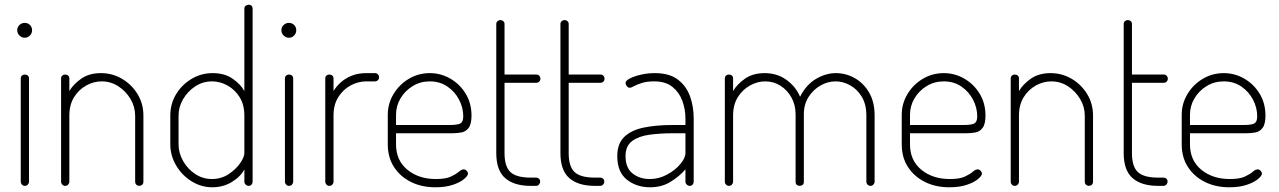

<svg xmlns="http://www.w3.org/2000/svg" viewBox="-20 -788 5424 814"><path d="M85 0Q78 0 73 -5.5Q68 -11 68 -18V-455Q68 -463 73 -467.5Q78 -472 85 -472Q93 -472 98 -467.5Q103 -463 103 -455V-18Q103 -11 98 -5.5Q93 0 85 0ZM85 -628Q72 -628 62.5 -637.5Q53 -647 53 -660Q53 -673 62.5 -682Q72 -691 85 -691Q98 -691 107 -682Q116 -673 116 -660Q116 -647 107 -637.5Q98 -628 85 -628Z M256 0Q249 0 244 -5.5Q239 -11 239 -18V-455Q239 -463 244 -467.5Q249 -472 256 -472Q264 -472 269 -467.5Q274 -463 274 -455V-402Q291 -431 324.5 -454.5Q358 -478 408 -478Q457 -478 498 -453.5Q539 -429 563.5 -388.5Q588 -348 588 -298V-18Q588 -9 582.5 -4.5Q577 0 570 0Q564 0 558.5 -4.5Q553 -9 553 -18V-298Q553 -335 533.5 -368Q514 -401 482 -422Q450 -443 411 -443Q377 -443 345.5 -425.5Q314 -408 294 -376Q274 -344 274 -298V-18Q274 -11 269 -5.5Q264 0 256 0Z M880 6Q833 6 792 -19.5Q751 -45 726.5 -87Q702 -129 702 -176V-298Q702 -348 726.5 -388.5Q751 -429 792 -453.5Q833 -478 882 -478Q932 -478 966 -454.5Q1000 -431 1016 -402V-751Q1016 -759 1021.5 -763.5Q1027 -768 1034 -768Q1042 -768 1046.5 -763.5Q1051 -759 1051 -751V-18Q1051 -11 1046.5 -5.5Q1042 0 1034 0Q1027 0 1021.5 -5.5Q1016 -11 1016 -18V-70Q1000 -39 963 -16.5Q926 6 880 6ZM878 -29Q918 -29 949 -49.5Q980 -70 998 -96Q1016 -122 1016 -139V-298Q1016 -344 996 -376Q976 -408 944.5 -425.5Q913 -443 879 -443Q840 -443 808 -422Q776 -401 756.5 -368Q737 -335 737 -298V-176Q737 -139 756.5 -105Q776 -71 808 -50Q840 -29 878 -29Z M1205 0Q1198 0 1193 -5.5Q1188 -11 1188 -18V-455Q1188 -463 1193 -467.5Q1198 -472 1205 -472Q1213 -472 1218 -467.5Q1223 -463 1223 -455V-18Q1223 -11 1218 -5.5Q1213 0 1205 0ZM1205 -628Q1192 -628 1182.5 -637.5Q1173 -647 1173 -660Q1173 -673 1182.5 -682Q1192 -691 1205 -691Q1218 -691 1227 -682Q1236 -673 1236 -660Q1236 -647 1227 -637.5Q1218 -628 1205 -628Z M1376 0Q1369 0 1364 -5.5Q1359 -11 1359 -18V-455Q1359 -463 1364 -467.5Q1369 -472 1376 -472Q1384 -472 1389 -467.5Q1394 -463 1394 -455V-402Q1406 -422 1425 -439Q1444 -456 1471 -467Q1498 -478 1533 -478H1570Q1577 -478 1582 -473Q1587 -468 1587 -460Q1587 -453 1582 -448Q1577 -443 1570 -443H1533Q1498 -443 1466 -425.5Q1434 -408 1414 -376Q1394 -344 1394 -298V-18Q1394 -11 1389 -5.5Q1384 0 1376 0Z M1826 6Q1767 6 1721.5 -17Q1676 -40 1650 -80.5Q1624 -121 1624 -176V-301Q1624 -349 1648.5 -389.5Q1673 -430 1713.5 -454Q1754 -478 1802 -478Q1849 -478 1889.5 -454.5Q1930 -431 1954.5 -390.5Q1979 -350 1979 -298Q1979 -262 1967 -246Q1955 -230 1936.5 -226.5Q1918 -223 1896 -223H1659V-176Q1659 -108 1707 -68.5Q1755 -29 1828 -29Q1870 -29 1892 -39.5Q1914 -50 1925.5 -60Q1937 -70 1946 -70Q1951 -70 1955 -67Q1959 -64 1961.5 -60Q1964 -56 1964 -52Q1964 -43 1947.5 -29Q1931 -15 1900 -4.5Q1869 6 1826 6ZM1659 -258H1884Q1921 -258 1932.5 -265Q1944 -272 1944 -295Q1944 -331 1926.5 -365Q1909 -399 1877 -421Q1845 -443 1802 -443Q1762 -443 1729.5 -423Q1697 -403 1678 -371Q1659 -339 1659 -301Z M2230 0Q2159 0 2121.5 -33Q2084 -66 2084 -139V-686Q2084 -694 2089.5 -698.5Q2095 -703 2101 -703Q2108 -703 2113.5 -698.5Q2119 -694 2119 -686V-472H2254Q2261 -472 2266 -467Q2271 -462 2271 -454Q2271 -447 2266 -442Q2261 -437 2254 -437H2119V-139Q2119 -82 2144 -58.5Q2169 -35 2230 -35H2253Q2260 -35 2265 -30.5Q2270 -26 2270 -18Q2270 -11 2265 -5.5Q2260 0 2253 0Z M2502 0Q2431 0 2393.5 -33Q2356 -66 2356 -139V-686Q2356 -694 2361.5 -698.5Q2367 -703 2373 -703Q2380 -703 2385.5 -698.5Q2391 -694 2391 -686V-472H2526Q2533 -472 2538 -467Q2543 -462 2543 -454Q2543 -447 2538 -442Q2533 -437 2526 -437H2391V-139Q2391 -82 2416 -58.5Q2441 -35 2502 -35H2525Q2532 -35 2537 -30.5Q2542 -26 2542 -18Q2542 -11 2537 -5.5Q2532 0 2525 0Z M2736 6Q2678 6 2637.5 -26.5Q2597 -59 2597 -126Q2597 -179 2626.5 -207.5Q2656 -236 2708.5 -247Q2761 -258 2830 -258H2886V-286Q2886 -324 2873 -360Q2860 -396 2831 -419.5Q2802 -443 2754 -443Q2723 -443 2702 -436.5Q2681 -430 2668.5 -423Q2656 -416 2650 -416Q2642 -416 2637 -423.5Q2632 -431 2632 -436Q2632 -446 2650.5 -455.5Q2669 -465 2697.5 -471.5Q2726 -478 2756 -478Q2818 -478 2854 -450.5Q2890 -423 2905.5 -379.5Q2921 -336 2921 -286V-18Q2921 -11 2916.5 -5.5Q2912 0 2904 0Q2897 0 2891.5 -5.5Q2886 -11 2886 -18V-70Q2861 -41 2823.5 -17.5Q2786 6 2736 6ZM2735 -29Q2773 -29 2807.5 -47.5Q2842 -66 2864 -92Q2886 -118 2886 -139V-223H2831Q2780 -223 2734.5 -217Q2689 -211 2660.5 -190.5Q2632 -170 2632 -126Q2632 -76 2662 -52.5Q2692 -29 2735 -29Z M3070 0Q3063 0 3058 -5.5Q3053 -11 3053 -18V-455Q3053 -463 3058 -467.5Q3063 -472 3070 -472Q3078 -472 3083 -467.5Q3088 -463 3088 -455V-402Q3105 -431 3138.5 -454.5Q3172 -478 3222 -478Q3274 -478 3313.5 -450Q3353 -422 3372 -378Q3398 -429 3439.5 -453.5Q3481 -478 3524 -478Q3566 -478 3603.5 -457Q3641 -436 3664.5 -396Q3688 -356 3688 -298V-18Q3688 -11 3683 -5.5Q3678 0 3670 0Q3663 0 3658 -5.5Q3653 -11 3653 -18V-298Q3653 -346 3633.5 -378Q3614 -410 3584 -426.5Q3554 -443 3523 -443Q3489 -443 3458.5 -425.5Q3428 -408 3408 -377Q3388 -346 3388 -304V-17Q3388 -8 3382.5 -4Q3377 0 3370 0Q3364 0 3358.5 -4Q3353 -8 3353 -17V-303Q3353 -343 3335.5 -374.5Q3318 -406 3289 -424.5Q3260 -443 3224 -443Q3191 -443 3159.5 -425.5Q3128 -408 3108 -376Q3088 -344 3088 -298V-18Q3088 -11 3083 -5.5Q3078 0 3070 0Z M4005 6Q3946 6 3900.5 -17Q3855 -40 3829 -80.5Q3803 -121 3803 -176V-301Q3803 -349 3827.5 -389.5Q3852 -430 3892.5 -454Q3933 -478 3981 -478Q4028 -478 4068.5 -454.5Q4109 -431 4133.5 -390.5Q4158 -350 4158 -298Q4158 -262 4146 -246Q4134 -230 4115.5 -226.5Q4097 -223 4075 -223H3838V-176Q3838 -108 3886 -68.5Q3934 -29 4007 -29Q4049 -29 4071 -39.5Q4093 -50 4104.5 -60Q4116 -70 4125 -70Q4130 -70 4134 -67Q4138 -64 4140.5 -60Q4143 -56 4143 -52Q4143 -43 4126.5 -29Q4110 -15 4079 -4.5Q4048 6 4005 6ZM3838 -258H4063Q4100 -258 4111.5 -265Q4123 -272 4123 -295Q4123 -331 4105.5 -365Q4088 -399 4056 -421Q4024 -443 3981 -443Q3941 -443 3908.5 -423Q3876 -403 3857 -371Q3838 -339 3838 -301Z M4282 0Q4275 0 4270 -5.5Q4265 -11 4265 -18V-455Q4265 -463 4270 -467.5Q4275 -472 4282 -472Q4290 -472 4295 -467.5Q4300 -463 4300 -455V-402Q4317 -431 4350.5 -454.5Q4384 -478 4434 -478Q4483 -478 4524 -453.5Q4565 -429 4589.5 -388.5Q4614 -348 4614 -298V-18Q4614 -9 4608.5 -4.5Q4603 0 4596 0Q4590 0 4584.5 -4.5Q4579 -9 4579 -18V-298Q4579 -335 4559.5 -368Q4540 -401 4508 -422Q4476 -443 4437 -443Q4403 -443 4371.5 -425.5Q4340 -408 4320 -376Q4300 -344 4300 -298V-18Q4300 -11 4295 -5.5Q4290 0 4282 0Z M4890 0Q4819 0 4781.5 -33Q4744 -66 4744 -139V-686Q4744 -694 4749.5 -698.5Q4755 -703 4761 -703Q4768 -703 4773.5 -698.5Q4779 -694 4779 -686V-472H4914Q4921 -472 4926 -467Q4931 -462 4931 -454Q4931 -447 4926 -442Q4921 -437 4914 -437H4779V-139Q4779 -82 4804 -58.5Q4829 -35 4890 -35H4913Q4920 -35 4925 -30.5Q4930 -26 4930 -18Q4930 -11 4925 -5.5Q4920 0 4913 0Z M5192 6Q5133 6 5087.5 -17Q5042 -40 5016 -80.5Q4990 -121 4990 -176V-301Q4990 -349 5014.5 -389.5Q5039 -430 5079.5 -454Q5120 -478 5168 -478Q5215 -478 5255.5 -454.5Q5296 -431 5320.5 -390.5Q5345 -350 5345 -298Q5345 -262 5333 -246Q5321 -230 5302.5 -226.5Q5284 -223 5262 -223H5025V-176Q5025 -108 5073 -68.5Q5121 -29 5194 -29Q5236 -29 5258 -39.5Q5280 -50 5291.5 -60Q5303 -70 5312 -70Q5317 -70 5321 -67Q5325 -64 5327.5 -60Q5330 -56 5330 -52Q5330 -43 5313.5 -29Q5297 -15 5266 -4.5Q5235 6 5192 6ZM5025 -258H5250Q5287 -258 5298.5 -265Q5310 -272 5310 -295Q5310 -331 5292.5 -365Q5275 -399 5243 -421Q5211 -443 5168 -443Q5128 -443 5095.5 -423Q5063 -403 5044 -371Q5025 -339 5025 -301Z"/></svg>

Font: Dosis ExtraLight
Style: Regular
Weight: 250
Designer: EdgarTolentino, PabloImpallari, IginoMarini
Foundry: EdgarTolentino, PabloImpallari, IginoMarini
Version: Version 3.001; ttfautohint (v1.8.2)